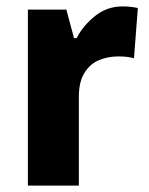

<svg xmlns="http://www.w3.org/2000/svg" viewBox="-20 -579 465 599"><path d="M362 -559Q387 -559 410 -554L398 -397Q380 -403 350 -403Q316 -403 288 -391Q260 -379 243 -351Q226 -323 226 -277V0H67V-549H187L211 -460H219Q239 -499 276.5 -529Q314 -559 362 -559Z"/></svg>

Font: Noto Sans Tamil SemiCondensed ExtraBold
Style: Regular
Weight: 800
Width: 4
Designer: Jelle Bosma - Monotype Design Team
Foundry: Monotype Imaging Inc.
Version: Version 2.004; ttfautohint (v1.8.4.7-5d5b)